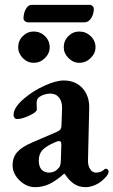

<svg xmlns="http://www.w3.org/2000/svg" viewBox="-20 -758 468 792"><path d="M32 -76Q32 -109 51 -130.5Q70 -152 112 -170L205 -210Q225 -218 229.5 -224.5Q234 -231 234 -251L236 -310Q237 -338 224 -355Q211 -372 187 -372Q174 -372 160 -367Q146 -362 138 -354Q131 -348 131 -331L132 -306Q132 -296 101.5 -281.5Q71 -267 51 -267Q44 -267 40 -272Q36 -277 36 -284Q36 -315 80 -352Q116 -383 163.5 -404.5Q211 -426 243 -426Q291 -426 320 -394.5Q349 -363 348 -312L343 -98Q342 -76 351.5 -61Q361 -46 375 -46Q397 -46 409 -58Q413 -62 416 -62Q421 -62 424.5 -58.5Q428 -55 428 -50Q428 -39 412 -23Q395 -5 374 4.5Q353 14 333 14Q306 14 285.5 0.5Q265 -13 247 -41H244Q211 -12 183.5 1Q156 14 125 14Q89 14 60.5 -14Q32 -42 32 -76ZM221 -64Q230 -71 231 -95L233 -159V-163Q233 -176 224 -176Q218 -176 209 -172Q171 -156 155.5 -139.5Q140 -123 140 -96Q140 -70 152 -58Q164 -46 181 -46Q206 -46 221 -64ZM55 -563Q55 -590 74 -609Q93 -628 119 -628Q146 -628 165.5 -609Q185 -590 185 -563Q185 -538 165.5 -518.5Q146 -499 119 -499Q93 -499 74 -518.5Q55 -538 55 -563ZM243 -563Q243 -590 262 -609Q281 -628 307 -628Q334 -628 354 -609Q374 -590 374 -563Q374 -538 354 -518.5Q334 -499 307 -499Q282 -499 262.5 -518.5Q243 -538 243 -563ZM77 -682Q77 -703 86.5 -720.5Q96 -738 110 -738H350Q357 -738 362 -733Q367 -728 367 -722Q367 -700 356 -683Q345 -666 329 -666H95Q88 -666 82.5 -671Q77 -676 77 -682Z"/></svg>

Font: EB Garamond SemiBold
Style: Regular
Weight: 600
Designer: Georg Duffner and Octavio Pardo
Foundry: Georg Duffner
Version: Version 1.000